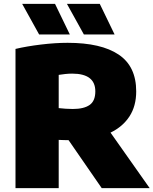

<svg xmlns="http://www.w3.org/2000/svg" viewBox="-20 -971 792 991"><path d="M60 0V-718.5Q117 -732 190.8 -741Q264.5 -750 329 -750Q502 -750 592.5 -689.2Q683 -628.5 683 -499.5Q683 -423.5 648.2 -370.2Q613.5 -317 550.5 -286.5L752.5 0H505L334 -247.5Q321.5 -247.5 308.8 -248Q296 -248.5 283 -249V0ZM356 -408.5Q412.5 -408.5 442.2 -429Q472 -449.5 472 -499.5Q472 -591 352.5 -591Q335 -591 316.5 -589Q298 -587 283 -584.5V-413Q300 -411 319 -409.8Q338 -408.5 356 -408.5ZM413 -793 325.5 -951H495L571.5 -793ZM182 -793 94.5 -951H264L340.5 -793Z"/></svg>

Font: Encode Sans Semi Expanded Black
Style: Regular
Weight: 900
Width: 6
Designer: Multiple Designers
Foundry: Impallari Type
Version: Version 3.000; ttfautohint (v1.8.3) -l 8 -r 50 -G 200 -x 14 